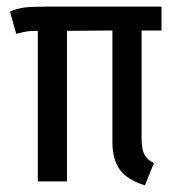

<svg xmlns="http://www.w3.org/2000/svg" viewBox="-20 -547 532 579"><path d="M407 -455V-129Q407 -98 415 -82Q423 -66 444 -55L417 12Q365 -4 342 -34.5Q319 -65 319 -119V-455L182 -454V0H94V-454Q72 -454 60 -452Q48 -450 29 -445L10 -512Q31 -521 51.5 -524Q72 -527 116 -527H467V-455Z"/></svg>

Font: Fira Sans Compressed
Style: Regular
Weight: 400
Width: 1
Designer: bBox Type GmbH & Carrois Corporate GbR & Edenspiekermann AG
Foundry: bBox Type GmbH & Carrois Corporate GbR & Edenspiekermann AG
Version: Version 4.301